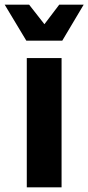

<svg xmlns="http://www.w3.org/2000/svg" viewBox="-44 -797 376 817"><path d="M70 -550H218V0H70ZM-24 -777H80L145 -694L208 -777H312L221 -624H68Z"/></svg>

Font: Krub
Style: Bold
Weight: 700
Version: Version 1.000; ttfautohint (v1.6)